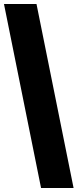

<svg xmlns="http://www.w3.org/2000/svg" viewBox="-20 -828 391 968"><path d="M187 120 0 -808H164L351 120Z"/></svg>

Font: Encode Sans Condensed ExtraBold
Style: Regular
Weight: 800
Width: 3
Designer: Multiple Designers
Foundry: Impallari Type
Version: Version 2.000